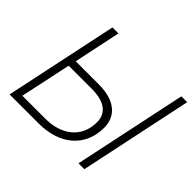

<svg xmlns="http://www.w3.org/2000/svg" viewBox="-160 -922 1135 1135"><g transform="rotate(45 407.5 -355.0)"><path d="M616 0H665L815 -710H766ZM40 0H283C457 0 575 -96 575 -256C575 -355 503 -415 371 -415H178L240 -710H190ZM99 -48 167 -367H360C466 -367 522 -326 522 -249C522 -116 420 -48 292 -48Z"/></g></svg>

Font: Geist ExtraLight
Style: Italic
Weight: 200
Italic angle: -12°
Designer: Basement.studio, Andrés Briganti, Mateo Zaragoza
Foundry: Basement.studio, Vercel, Andrés Briganti, Guido Ferreyra, Mateo Zaragoza
Version: Version 1.500